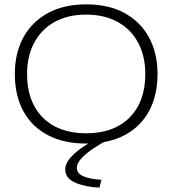

<svg xmlns="http://www.w3.org/2000/svg" viewBox="-20 -647 790 880"><path d="M375 11Q272 11 198.5 -28Q125 -67 86.5 -138.5Q48 -210 48 -308Q48 -403 86.5 -474.5Q125 -546 198.5 -586.5Q272 -627 375 -627Q479 -627 552 -586.5Q625 -546 663.5 -474.5Q702 -403 702 -308Q702 -210 663.5 -138.5Q625 -67 552 -28Q479 11 375 11ZM375 -36Q502 -36 574 -108.5Q646 -181 646 -308Q646 -389 613.5 -450.5Q581 -512 520 -546Q459 -580 375 -580Q290 -580 229.5 -546Q169 -512 136.5 -450.5Q104 -389 104 -308Q104 -181 176 -108.5Q248 -36 375 -36ZM445 177 436 213Q370 210 324.5 190Q279 170 279 130Q279 103 302.5 76Q326 49 365.5 23Q405 -3 452 -26L482 -10Q443 10 408.5 33Q374 56 353 79Q332 102 332 122Q332 148 362.5 161Q393 174 445 177Z"/></svg>

Font: Inconsolata ExtraExpanded Light
Style: Regular
Weight: 300
Width: 8
Monospace: yes
Designer: Raph Levien, Cyreal, Brenton Simpson
Foundry: Raph Levien, Cyreal, Google
Version: Version 3.001; ttfautohint (v1.8.2.53-6de2)